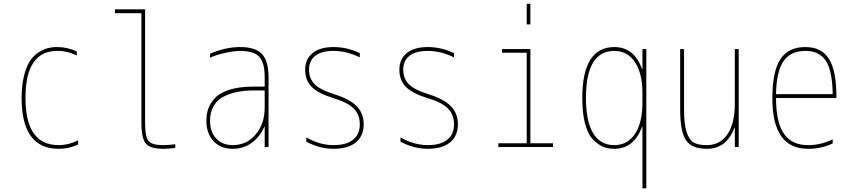

<svg xmlns="http://www.w3.org/2000/svg" viewBox="-20 -780 4540 1019"><path d="M291 -9.8Q343.8 -9.8 394.5 -35.2V-12.7Q342.8 10.7 291 9.8Q94.7 9.8 94.7 -259.8Q94.7 -324.2 106.4 -373.5Q118.2 -422.9 136.2 -452.1Q154.3 -481.4 180.2 -499Q206.1 -516.6 230.5 -523.4Q254.9 -530.3 283.2 -530.3Q337.9 -530.3 387.7 -506.8V-485.4Q336.9 -510.7 283.2 -509.8Q115.2 -509.8 115.2 -259.8Q115.2 -9.8 291 -9.8Z M750 -129.9Q750 -52.7 768.6 -31.2Q787.1 -9.8 845.7 -9.8Q877.9 -9.8 910.2 -14.6V4.9Q877 9.8 845.7 9.8Q777.3 9.8 753.9 -18.1Q730.5 -45.9 730.5 -129.9V-710H589.8V-730.5H750Z M1384.8 -107.4H1382.8Q1359.4 -53.7 1315.9 -22Q1272.5 9.8 1214.8 9.8Q1150.4 9.8 1112.8 -31.2Q1075.2 -72.3 1075.2 -139.6Q1075.2 -173.8 1085.4 -203.1Q1095.7 -232.4 1121.6 -260.3Q1147.5 -288.1 1199.2 -304.2Q1251 -320.3 1325.2 -320.3H1384.8V-370.1Q1384.8 -447.3 1356 -478.5Q1327.1 -509.8 1254.9 -509.8Q1223.6 -509.8 1175.8 -499.5Q1127.9 -489.3 1094.7 -473.6V-495.1Q1177.7 -530.3 1254.9 -530.3Q1335.9 -530.3 1370.6 -493.2Q1405.3 -456.1 1405.3 -370.1V0H1384.8ZM1384.8 -299.8H1325.2Q1281.2 -299.8 1244.1 -293Q1207 -286.1 1171.4 -269.5Q1135.7 -252.9 1115.2 -219.7Q1094.7 -186.5 1094.7 -139.6Q1094.7 -80.1 1127.4 -44.9Q1160.2 -9.8 1214.8 -9.8Q1289.1 -9.8 1336.9 -66.4Q1384.8 -123 1384.8 -210Z M1752.9 -280.3Q1835 -254.9 1872.6 -216.8Q1910.2 -178.7 1910.2 -120.1Q1910.2 -58.6 1868.7 -24.4Q1827.1 9.8 1750 9.8Q1675.8 9.8 1605.5 -28.3V-50.8Q1676.8 -9.8 1750 -9.8Q1818.4 -9.8 1854 -38.6Q1889.6 -67.4 1889.6 -120.1Q1889.6 -171.9 1856.9 -204.6Q1824.2 -237.3 1747.1 -259.8Q1668.9 -284.2 1634.3 -318.8Q1599.6 -353.5 1599.6 -410.2Q1599.6 -466.8 1639.2 -498.5Q1678.7 -530.3 1750 -530.3Q1822.3 -530.3 1889.6 -498V-475.6Q1818.4 -509.8 1750 -509.8Q1686.5 -509.8 1653.3 -483.9Q1620.1 -458 1620.1 -410.2Q1620.1 -365.2 1647.9 -335Q1675.8 -304.7 1752.9 -280.3Z M2252.9 -280.3Q2335 -254.9 2372.6 -216.8Q2410.2 -178.7 2410.2 -120.1Q2410.2 -58.6 2368.7 -24.4Q2327.1 9.8 2250 9.8Q2175.8 9.8 2105.5 -28.3V-50.8Q2176.8 -9.8 2250 -9.8Q2318.4 -9.8 2354 -38.6Q2389.6 -67.4 2389.6 -120.1Q2389.6 -171.9 2356.9 -204.6Q2324.2 -237.3 2247.1 -259.8Q2168.9 -284.2 2134.3 -318.8Q2099.6 -353.5 2099.6 -410.2Q2099.6 -466.8 2139.2 -498.5Q2178.7 -530.3 2250 -530.3Q2322.3 -530.3 2389.6 -498V-475.6Q2318.4 -509.8 2250 -509.8Q2186.5 -509.8 2153.3 -483.9Q2120.1 -458 2120.1 -410.2Q2120.1 -365.2 2147.9 -335Q2175.8 -304.7 2252.9 -280.3Z M2915 0H2625V-19.5H2775.4V-500H2644.5V-519.5H2794.9V-19.5H2915ZM2775.4 -650.4V-759.8H2794.9V-650.4Z M3387.7 -107.4Q3344.7 9.8 3240.2 9.8Q3207 9.8 3180.2 -1.5Q3153.3 -12.7 3126.5 -40.5Q3099.6 -68.4 3085 -124Q3070.3 -179.7 3070.3 -259.8Q3070.3 -529.3 3240.2 -530.3Q3345.7 -530.3 3387.7 -413.1H3389.6V-519.5H3410.2V219.7H3389.6V-107.4ZM3089.8 -259.8Q3089.8 -136.7 3127.9 -73.2Q3166 -9.8 3240.2 -9.8Q3310.5 -9.8 3350.1 -69.3Q3389.6 -128.9 3389.6 -235.4V-285.2Q3389.6 -391.6 3349.6 -450.7Q3309.6 -509.8 3240.2 -509.8Q3089.8 -509.8 3089.8 -259.8Z M3879.9 -102.5H3877.9Q3835.9 10.7 3730.5 9.8Q3651.4 9.8 3620.6 -36.1Q3589.8 -82 3589.8 -200.2V-519.5H3610.4V-200.2Q3610.4 -121.1 3624 -79.1Q3637.7 -37.1 3661.6 -23.4Q3685.5 -9.8 3730.5 -9.8Q3801.8 -9.8 3840.8 -67.4Q3879.9 -125 3879.9 -230.5V-519.5H3900.4V0H3879.9Z M4253.9 -530.3Q4339.8 -530.3 4379.4 -467.8Q4418.9 -405.3 4418.9 -269.5V-259.8H4098.6Q4098.6 -131.8 4140.1 -70.8Q4181.6 -9.8 4268.6 -9.8Q4338.9 -9.8 4399.4 -41V-18.6Q4335.9 10.7 4268.6 9.8Q4078.1 9.8 4079.1 -259.8Q4079.1 -399.4 4121.1 -464.8Q4163.1 -530.3 4253.9 -530.3ZM4098.6 -280.3H4399.4Q4398.4 -352.5 4386.2 -400.9Q4374 -449.2 4351.6 -471.7Q4329.1 -494.1 4306.6 -502Q4284.2 -509.8 4253.9 -509.8Q4175.8 -509.8 4138.2 -455.1Q4100.6 -400.4 4098.6 -280.3Z"/></svg>

Font: Mgen+ 1m thin
Style: Regular
Weight: 100
Designer: [Source Han Sans]
Ryoko NISHIZUKA  (kana & ideographs); Paul D. Hunt (Latin, Greek & Cyrillic); Wenlong ZHANG  (bopomofo
Version: Version 1.059.20150602